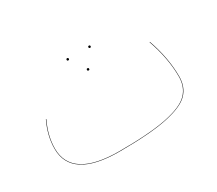

<svg xmlns="http://www.w3.org/2000/svg" viewBox="-99 -702 1036 916"><g transform="rotate(-30 419.0 -243.5)"><path d="M758 -157Q758 -99 723 -63Q688 -27 595 -7.5Q502 12 332 12Q201 12 135.5 -30Q70 -72 70 -154Q70 -225 105 -298L107 -297Q72 -224 72 -154Q72 -73 137 -31.5Q202 10 332 10Q501 10 593.5 -9Q686 -28 721 -64Q756 -100 756 -157Q756 -257 717 -368L719 -369Q758 -258 758 -157ZM332 -493Q332 -499 338 -499Q344 -499 344 -493Q344 -487 338 -487Q332 -487 332 -493ZM452 -493Q452 -499 458 -499Q464 -499 464 -493Q464 -487 458 -487Q452 -487 452 -493ZM392 -403Q392 -409 398 -409Q404 -409 404 -403Q404 -397 398 -397Q392 -397 392 -403Z"/></g></svg>

Font: FiraGO Two
Style: Regular
Weight: 100
Designer: bBox Type
Foundry: bBox Type GmbH
Version: Version 1.001